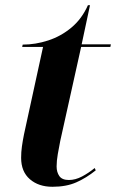

<svg xmlns="http://www.w3.org/2000/svg" viewBox="-20 -706 445 736"><path d="M181 10Q128 10 94.5 -19Q61 -48 61 -101Q61 -123 64 -144.5Q67 -166 72 -191L145 -526H65L67 -535Q116 -535 165 -551Q214 -567 254 -600.5Q294 -634 317 -686H325L293 -536H405L403 -526H291L211 -166Q206 -141 201.5 -115Q197 -89 197 -68Q197 -46 207.5 -31Q218 -16 244 -16Q269 -16 294.5 -29.5Q320 -43 343 -62L347 -53Q311 -24 272.5 -7Q234 10 181 10Z"/></svg>

Font: Noto Serif Display SemiCondensed
Style: Bold Italic
Weight: 700
Width: 4
Italic angle: -12°
Designer: Monotype Design Team
Foundry: Monotype Imaging Inc.
Version: Version 2.009